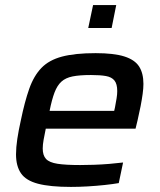

<svg xmlns="http://www.w3.org/2000/svg" viewBox="-20 -727 629 755"><path d="M259 8Q177 8 129.5 -4.5Q82 -17 62.5 -45.5Q43 -74 43 -120Q43 -147 48 -180.5Q53 -214 62 -254Q77 -327 95 -378Q113 -429 143 -460Q173 -491 224 -504.5Q275 -518 356 -518Q428 -518 469 -505Q510 -492 527 -465.5Q544 -439 544 -397Q544 -380 541 -358Q538 -336 533 -310Q528 -284 521 -254L513 -221H160Q155 -197 151.5 -177.5Q148 -158 148 -143Q148 -116 161 -102Q174 -88 206 -83Q238 -78 295 -78Q319 -78 349 -79Q379 -80 409.5 -82.5Q440 -85 464 -88L447 -7Q424 -3 391.5 0.5Q359 4 324.5 6Q290 8 259 8ZM175 -291H429L432 -304Q436 -325 438.5 -340.5Q441 -356 441 -369Q441 -397 430 -410.5Q419 -424 396.5 -428Q374 -432 338 -432Q293 -432 265.5 -426.5Q238 -421 221.5 -406Q205 -391 194.5 -363.5Q184 -336 175 -291ZM327 -617 346 -707H437L419 -617Z"/></svg>

Font: Saira SemiExpanded Medium
Style: Italic
Weight: 500
Width: 6
Italic angle: -12°
Designer: Hector Gatti with collaboration of the Omnibus-Type team
Foundry: Omnibus-Type
Version: Version 1.101